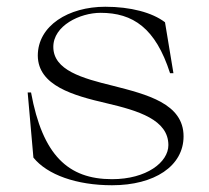

<svg xmlns="http://www.w3.org/2000/svg" viewBox="-20 -535 619 569"><path d="M312 14C438 14 524 -43 524 -131C524 -228 416 -255 314 -281C224 -303 138 -327 138 -396C138 -459 217 -497 278 -497C374 -497 441 -452 484 -318H494L469 -469C431 -498 367 -515 292 -515C183 -515 92 -459 92 -370C93 -281 197 -252 296 -229C390 -207 479 -180 479 -105C479 -54 414 -4 312 -4C182 -4 106 -75 72 -261H62L79 -68C120 -17 207 14 312 14Z"/></svg>

Font: Sprat Light
Style: Regular
Weight: 300
Designer: Ethan Nakache
Foundry: Collletttivo
Version: Version 2.000;Glyphs 3.2 (3217)